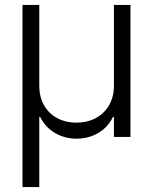

<svg xmlns="http://www.w3.org/2000/svg" viewBox="-20 -550 614 771"><path d="M70.3 -530.3H137.7V-205.1Q137.7 -162.1 156.2 -128.4Q174.8 -94.7 208.7 -76.2Q242.7 -57.6 287.1 -57.6Q331.5 -57.6 365.7 -76.4Q399.9 -95.2 418.7 -128.7Q437.5 -162.1 437.5 -205.1V-530.3H503.9V0H437.5V-80.1H433.6Q413.1 -38.6 374.3 -15.9Q335.4 6.8 287.1 6.8Q239.7 6.8 200.7 -16.1Q161.6 -39.1 141.6 -80.1H137.7V201.2H70.3Z"/></svg>

Font: Pretendard Std Light
Style: Regular
Weight: 300
Designer: Base glyphs from Inter by Rasmus Andersson; Hangeul glyphs from Noto Sans CJK(Source Han Sans) by Jang Soo-young and Kan
Foundry: Kil Hyung-jin
Version: Version 1.309